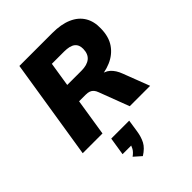

<svg xmlns="http://www.w3.org/2000/svg" viewBox="-277 -841 1271 1271"><g transform="rotate(-45 359.0 -205.0)"><path d="M29 0 141 -705H450Q532 -705 588 -680.5Q644 -656 672 -610Q700 -564 698 -499Q697 -422 662.5 -372.5Q628 -323 569.5 -298Q511 -273 436 -271V-284H469Q514 -283 543 -257Q572 -231 589 -185L660 0H469L389 -211Q383 -228 373.5 -239Q364 -250 350.5 -255Q337 -260 318 -260H255L214 0ZM276 -392H409Q462 -392 490.5 -415Q519 -438 520 -485Q521 -524 496.5 -543.5Q472 -563 418 -563H303ZM297 295 246 250Q271 232 282 212.5Q293 193 297 171L329 191H211L231 65H399L386 151Q379 198 361 232Q343 266 297 295Z"/></g></svg>

Font: Nunito Sans 11pt Black
Style: Italic
Weight: 900
Italic angle: -9°
Version: Version 3.101;gftools[0.9.27]